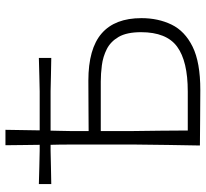

<svg xmlns="http://www.w3.org/2000/svg" viewBox="-45 -708 754 704"><g transform="rotate(-90 332.0 -356.0)"><path d="M150.5 0Q152 -61 152.5 -116.2Q153 -171.5 154 -237.5V-475Q154 -494 153.8 -512Q153.5 -530 153 -547.5H131Q103.5 -547 72.8 -546.2Q42 -545.5 9 -545V-590.5Q42 -589.5 72.8 -588.8Q103.5 -588 131 -587.5H153Q152.5 -618.5 152.2 -649.2Q152 -680 151.5 -713H208Q207.5 -680.5 207 -649.8Q206.5 -619 206 -587.5H349.5Q376.5 -588 407.2 -588.8Q438 -589.5 471.5 -590.5V-545Q438 -545.5 407.2 -546.2Q376.5 -547 349.5 -547.5H205Q204.5 -530 204.2 -512Q204 -494 203.5 -475V-408Q235.5 -408 282.2 -408.5Q329 -409 388 -409Q505.5 -409 561.5 -360.2Q617.5 -311.5 617.5 -214.5Q617.5 -153 593.8 -104Q570 -55 512.8 -26.8Q455.5 1.5 354 1.5Q292.5 1.5 243.8 0.8Q195 0 150.5 0ZM205.5 -44.5H348.5Q459.5 -44.5 512.8 -83.5Q566 -122.5 566 -216Q566 -268 548.8 -297.8Q531.5 -327.5 503.8 -341.5Q476 -355.5 444.5 -359.5Q413 -363.5 385 -363.5H203.5V-246Q204 -190.5 204.8 -142.5Q205.5 -94.5 205.5 -44.5Z"/></g></svg>

Font: Commissioner Loud ExtraLight
Style: Regular
Weight: 200
Designer: Kostas Bartsokas
Foundry: Kostas Bartsokas
Version: Version 1.000; ttfautohint (v1.8.3)